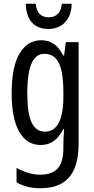

<svg xmlns="http://www.w3.org/2000/svg" viewBox="-20 -761 502 1021"><path d="M199 -547Q237 -547 265.5 -528Q294 -509 316 -466H321L330 -537H398V6Q398 80 377 132.5Q356 185 311 212.5Q266 240 195 240Q158 240 127.5 232.5Q97 225 68 209V132Q102 150 132.5 159Q163 168 193 168Q255 168 286 135.5Q317 103 317 25V9Q317 -8 318 -29.5Q319 -51 321 -75H317Q295 -32 266 -11Q237 10 196 10Q123 10 82.5 -60Q42 -130 42 -266Q42 -406 84 -476.5Q126 -547 199 -547ZM216 -475Q185 -475 164.5 -451Q144 -427 134.5 -380.5Q125 -334 125 -265Q125 -159 148 -110Q171 -61 219 -61Q243 -61 261.5 -72.5Q280 -84 292 -107Q304 -130 310.5 -164.5Q317 -199 317 -245V-270Q317 -341 306.5 -386.5Q296 -432 273.5 -453.5Q251 -475 216 -475ZM361 -741Q361 -700 345 -669.5Q329 -639 301.5 -623Q274 -607 237 -607Q182 -607 150.5 -640.5Q119 -674 117 -741H170Q173 -705 190.5 -687Q208 -669 239 -669Q269 -669 287 -686.5Q305 -704 309 -741Z"/></svg>

Font: Noto Sans Khmer ExtraCondensed
Style: Regular
Weight: 400
Width: 2
Designer: Danh Hong and the Monotype Design Team
Foundry: Monotype Imaging Inc.
Version: Version 2.004